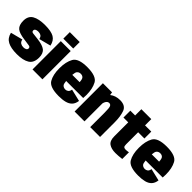

<svg xmlns="http://www.w3.org/2000/svg" viewBox="155 -1818 2858 2858"><g transform="rotate(45 1584.5 -388.5)"><path d="M308.5 5Q184 5 113.8 -32.2Q43.5 -69.5 23 -159L213.5 -208Q222.5 -166.5 247.8 -151.2Q273 -136 305.5 -136Q336.5 -136 355.5 -147.5Q374.5 -159 374.5 -179.5Q374.5 -208 345.5 -213.2Q316.5 -218.5 244 -228Q118 -243 72 -283Q26 -323 26 -415.5Q26 -516.5 98.2 -558Q170.5 -599.5 302.5 -599.5Q430.5 -599.5 493 -563.5Q555.5 -527.5 574 -439.5L388 -391.5Q379 -430.5 356.2 -445Q333.5 -459.5 299.5 -459.5Q268.5 -459.5 250.5 -448.8Q232.5 -438 232.5 -418.5Q232.5 -389.5 263.5 -385.8Q294.5 -382 363.5 -374Q482 -361 531.8 -321.8Q581.5 -282.5 581.5 -194Q581.5 -83 510.5 -39Q439.5 5 308.5 5Z M636 0V-595.5H844.5V0ZM636 -785H844.5V-648.5H636Z M1192 6Q1003 6 954.5 -76Q906 -158 906 -294.8Q906 -431.5 954.2 -516.5Q1002.5 -601.5 1189.5 -601.5Q1380 -601.5 1426.5 -515Q1473 -428.5 1473 -298Q1473 -261 1470 -232.5H1111.5Q1116.5 -174.5 1132 -158Q1154.5 -133.5 1192.5 -133.5Q1217 -133.5 1237.5 -148.8Q1258 -164 1265 -203.5L1457 -158Q1448 -94 1414.2 -58.5Q1380.5 -23 1324.2 -8.5Q1268 6 1192 6ZM1111.5 -361.5H1265.5Q1263.5 -418 1246.5 -439Q1227 -462.5 1190 -462.5Q1153 -462.5 1131 -436Q1116 -418 1111.5 -361.5Z M1522 0V-595.5H1714.5L1722 -547.5Q1787.5 -599.5 1882 -599.5Q1997 -599.5 2027.2 -515Q2057.5 -430.5 2057.5 -310V0H1850V-301.5Q1850 -402.5 1837.8 -428.5Q1825.5 -454.5 1797.5 -454.5Q1766 -454.5 1745.5 -421Q1735 -403.5 1729.5 -379V0Z M2387.5 8Q2301.5 8 2251 -27.2Q2200.5 -62.5 2200.5 -155.5V-450.5H2099.5V-595.5H2200.5V-727H2409V-595.5H2540.5V-450.5H2409V-197.5Q2409 -158 2421.2 -146.8Q2433.5 -135.5 2460 -135.5Q2487.5 -136 2523 -142.5V-2Q2446.5 8 2387.5 8Z M2865.5 6Q2676.5 6 2628 -76Q2579.5 -158 2579.5 -294.8Q2579.5 -431.5 2627.8 -516.5Q2676 -601.5 2863 -601.5Q3053.5 -601.5 3100 -515Q3146.5 -428.5 3146.5 -298Q3146.5 -261 3143.5 -232.5H2785Q2790 -174.5 2805.5 -158Q2828 -133.5 2866 -133.5Q2890.5 -133.5 2911 -148.8Q2931.5 -164 2938.5 -203.5L3130.5 -158Q3121.5 -94 3087.8 -58.5Q3054 -23 2997.8 -8.5Q2941.5 6 2865.5 6ZM2785 -361.5H2939Q2937 -418 2920 -439Q2900.5 -462.5 2863.5 -462.5Q2826.5 -462.5 2804.5 -436Q2789.5 -418 2785 -361.5Z"/></g></svg>

Font: Anybody Black
Style: Regular
Weight: 900
Designer: Tyler Finck
Foundry: Etcetera Type Company
Version: Version 1.010; ttfautohint (v1.8.3) -l 8 -r 50 -G 200 -x 14 